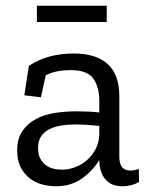

<svg xmlns="http://www.w3.org/2000/svg" viewBox="-20 -641 523 671"><path d="M81 -411Q116 -434 155 -444Q194 -454 238 -454Q316 -454 356.5 -417Q397 -380 397 -305V-93Q397 -45 435 -45Q451 -45 465 -51L466 -5Q454 2 439 6Q424 10 408 10Q369 10 348.5 -14Q328 -38 327 -80V-82Q306 -46 267.5 -18Q229 10 175 10Q153 10 129 4Q105 -2 85.5 -16.5Q66 -31 53 -55Q40 -79 40 -115Q40 -157 58.5 -183.5Q77 -210 106.5 -225.5Q136 -241 173 -246.5Q210 -252 248 -252Q268 -252 288.5 -251Q309 -250 327 -248V-288Q327 -336 306.5 -366Q286 -396 226 -396Q203 -396 181.5 -392Q160 -388 140 -378L123 -301L65 -308ZM327 -201Q308 -203 287.5 -204.5Q267 -206 244 -206Q219 -206 195.5 -202.5Q172 -199 153.5 -190Q135 -181 124 -165Q113 -149 113 -123Q113 -102 120.5 -87.5Q128 -73 140 -64Q152 -55 166.5 -51.5Q181 -48 196 -48Q219 -48 242 -56.5Q265 -65 283 -80.5Q301 -96 313 -118Q325 -140 327 -167ZM109 -564V-621H353V-564Z"/></svg>

Font: Zilla Slab Regular
Style: Regular
Weight: 400
Designer: Typotheque.com
Foundry: Typotheque type foundry
Version: Version 1.0; 2017